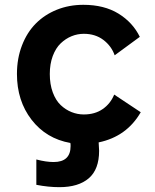

<svg xmlns="http://www.w3.org/2000/svg" viewBox="-20 -586 649 802"><path d="M567.9 -117.2Q509.3 -15.6 392.1 8.8Q394 33.2 394 43.9Q394 121.6 350.8 158.7Q307.6 195.8 228 195.8Q182.1 195.8 131.8 186V80.1Q172.4 90.8 204.1 90.8Q274.9 90.8 274.9 23.9Q274.9 15.1 273.9 11.2Q172.9 -6.8 111.8 -85.9Q50.8 -165 50.8 -276.9Q50.8 -341.8 71.8 -396.2Q92.8 -450.7 129.6 -487.8Q166.5 -524.9 217.5 -545.4Q268.6 -565.9 328.1 -565.9Q415 -565.9 474.9 -529.1Q534.7 -492.2 564 -432.1L459 -355Q445.3 -394 411.6 -419.4Q377.9 -444.8 330.1 -444.8Q303.7 -444.8 279.1 -434.8Q254.4 -424.8 233.6 -405Q212.9 -385.3 200.4 -352.1Q188 -318.8 188 -276.9Q188 -233.9 200.4 -200.2Q212.9 -166.5 233.6 -147Q254.4 -127.4 279.1 -117.7Q303.7 -107.9 330.1 -107.9Q376.5 -107.9 408.9 -130.4Q441.4 -152.8 457 -190.9Z"/></svg>

Font: Stilu SemiBold
Style: Regular
Weight: 600
Designer: Genilson Lima Santos
Foundry: Genilson Lima Santos
Version: Version 1.200;PS 001.200;hotconv 1.0.88;makeotf.lib2.5.64775